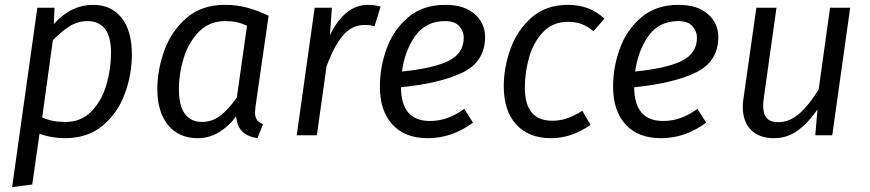

<svg xmlns="http://www.w3.org/2000/svg" viewBox="-20 -558 3587 792"><path d="M134 -526H205L202 -459Q241 -501 280.5 -519.5Q320 -538 364 -538Q439 -538 481.5 -484.5Q524 -431 524 -333Q524 -252 495.5 -173Q467 -94 405 -41Q343 12 247 12Q194 12 143 -6L113 203L30 214ZM438 -339Q438 -408 412.5 -439.5Q387 -471 342 -471Q301 -471 267.5 -450Q234 -429 198 -392L154 -73Q179 -63 200.5 -59Q222 -55 251 -55Q315 -55 357.5 -99Q400 -143 419 -208.5Q438 -274 438 -339Z M1088 -493 1034 -119Q1032 -99 1032 -94Q1032 -76 1039.5 -64.5Q1047 -53 1065 -46L1042 12Q1002 6 980 -15Q958 -36 954 -78Q923 -36 882.5 -12Q842 12 796 12Q717 12 673 -42.5Q629 -97 629 -190Q629 -270 658 -350Q687 -430 749.5 -484Q812 -538 907 -538Q956 -538 999 -526.5Q1042 -515 1088 -493ZM718 -190Q718 -122 742.5 -88.5Q767 -55 813 -55Q855 -55 889 -81Q923 -107 957 -156L999 -452Q977 -462 956.5 -466.5Q936 -471 909 -471Q844 -471 801 -427.5Q758 -384 738 -319.5Q718 -255 718 -190Z M1550 -531 1525 -450Q1508 -455 1483 -455Q1432 -455 1395 -412Q1358 -369 1327 -284L1287 0H1204L1278 -526H1349L1341 -413Q1371 -475 1410.5 -506.5Q1450 -538 1497 -538Q1524 -538 1550 -531Z M1634 -198Q1635 -59 1753 -59Q1791 -59 1825 -71Q1859 -83 1895 -109L1931 -52Q1844 12 1745 12Q1650 12 1598.5 -44.5Q1547 -101 1547 -201Q1547 -281 1575 -358Q1603 -435 1663.5 -486.5Q1724 -538 1817 -538Q1895 -538 1938 -500Q1981 -462 1981 -406Q1981 -305 1890.5 -260Q1800 -215 1634 -198ZM1893 -403Q1893 -429 1874.5 -450Q1856 -471 1816 -471Q1737 -471 1693.5 -410.5Q1650 -350 1638 -263Q1768 -276 1830.5 -307Q1893 -338 1893 -403Z M2473 -481 2428 -429Q2405 -449 2380 -458.5Q2355 -468 2324 -468Q2260 -468 2220 -425.5Q2180 -383 2162.5 -321Q2145 -259 2145 -196Q2145 -60 2258 -60Q2291 -60 2319.5 -70Q2348 -80 2382 -101L2416 -43Q2338 12 2253 12Q2161 12 2109.5 -44.5Q2058 -101 2058 -202Q2058 -278 2085.5 -355.5Q2113 -433 2172.5 -485.5Q2232 -538 2323 -538Q2413 -538 2473 -481Z M2596 -198Q2597 -59 2715 -59Q2753 -59 2787 -71Q2821 -83 2857 -109L2893 -52Q2806 12 2707 12Q2612 12 2560.5 -44.5Q2509 -101 2509 -201Q2509 -281 2537 -358Q2565 -435 2625.5 -486.5Q2686 -538 2779 -538Q2857 -538 2900 -500Q2943 -462 2943 -406Q2943 -305 2852.5 -260Q2762 -215 2596 -198ZM2855 -403Q2855 -429 2836.5 -450Q2818 -471 2778 -471Q2699 -471 2655.5 -410.5Q2612 -350 2600 -263Q2730 -276 2792.5 -307Q2855 -338 2855 -403Z M3044 -117Q3044 -135 3047 -153L3100 -526H3183L3131 -156Q3128 -137 3128 -122Q3128 -86 3143.5 -70Q3159 -54 3190 -54Q3238 -54 3279 -91Q3320 -128 3357 -189L3404 -526H3487L3413 0H3343L3352 -106Q3312 -49 3269 -18.5Q3226 12 3173 12Q3112 12 3078 -22Q3044 -56 3044 -117Z"/></svg>

Font: Fira Sans TEST Book
Style: Italic
Weight: 350
Italic angle: -8°
Designer: Carrois Corporate & Edenspiekermann AG
Foundry: Carrois Corporate GbR & Edenspiekermann AG
Version: Version 4.201